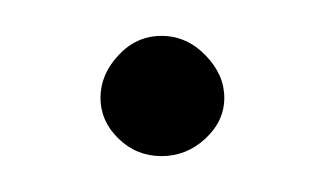

<svg xmlns="http://www.w3.org/2000/svg" viewBox="-20 -298 181 107"><path d="M36 -243.5Q36 -256.5 46 -267.2Q56 -278 70 -278Q84 -278 94.5 -267.2Q105 -256.5 105 -243.5Q105 -230.5 94.5 -220.8Q84 -211 70 -211Q56 -211 46 -220.8Q36 -230.5 36 -243.5Z"/></svg>

Font: Karla ExtraLight
Style: Regular
Weight: 250
Designer: Jonathan Pinhorn
Version: Version 2.004;gftools[0.9.33]